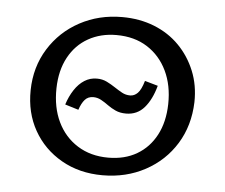

<svg xmlns="http://www.w3.org/2000/svg" viewBox="-39 -463 600 511"><g transform="rotate(5 261.0 -207.0)"><path d="M252 5Q190 5 142 -22.5Q94 -50 67.5 -97Q41 -144 42 -204Q43 -266 73.5 -315Q104 -364 155 -391.5Q206 -419 268 -419Q315 -419 354 -403.5Q393 -388 421 -359.5Q449 -331 464.5 -293Q480 -255 479 -210Q477 -147 447 -98.5Q417 -50 366 -22.5Q315 5 252 5ZM263 -43Q307 -43 339.5 -62Q372 -81 390.5 -116Q409 -151 410 -199Q411 -249 392.5 -287.5Q374 -326 339.5 -348Q305 -370 257 -370Q215 -370 182 -351.5Q149 -333 130 -298Q111 -263 110 -215Q109 -164 127.5 -125.5Q146 -87 181 -65Q216 -43 263 -43ZM300 -164Q284 -164 272 -169.5Q260 -175 250.5 -182Q241 -189 231 -194.5Q221 -200 210 -200Q196 -200 187.5 -190.5Q179 -181 173 -163L137 -174Q144 -196 155.5 -213.5Q167 -231 182 -240.5Q197 -250 215 -250Q230 -250 242 -244Q254 -238 264.5 -231Q275 -224 285 -218.5Q295 -213 307 -213Q318 -213 327 -222Q336 -231 343 -255L378 -245Q368 -208 349 -186Q330 -164 300 -164Z"/></g></svg>

Font: Ysabeau Office
Style: Italic
Weight: 400
Italic angle: -12°
Designer: Christian Thalmann (Catharsis Fonts)
Version: Version 2.001;gftools[0.9.30]; featfreeze: tnum,lnum,ss02